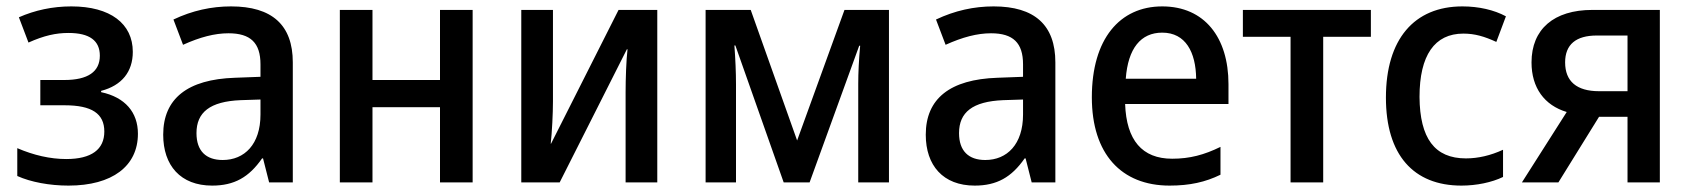

<svg xmlns="http://www.w3.org/2000/svg" viewBox="-20 -570 5283 600"><path d="M194 10C331 10 411 -51 411 -152C411 -219 371 -266 296 -282V-286C361 -303 395 -346 395 -408C395 -496 325 -550 203 -550C144 -550 89 -538 39 -516L69 -437C118 -459 155 -467 194 -467C260 -467 292 -443 292 -396C292 -346 255 -320 181 -320H106V-241H182C267 -241 306 -215 306 -159C306 -103 266 -73 187 -73C137 -73 85 -85 34 -107V-20C76 -1 135 10 194 10Z M643 10C712 10 758 -16 799 -75H802L821 0H895V-375C895 -492 830 -550 702 -550C641 -550 581 -537 522 -509L552 -430C605 -454 651 -466 694 -466C763 -466 794 -436 794 -369V-330L714 -327C566 -322 490 -262 490 -149C490 -53 544 10 643 10ZM676 -70C624 -70 594 -98 594 -154C594 -219 636 -253 732 -257L794 -259V-212C794 -119 744 -70 676 -70Z M1042 0H1144V-235H1355V0H1457V-539H1355V-320H1144V-539H1042Z M1609 0H1729L1939 -416H1941C1937 -382 1935 -323 1935 -282V0H2034V-539H1913L1702 -121H1701C1705 -156 1708 -216 1708 -253V-539H1609Z M2185 0H2280V-306C2280 -345 2278 -387 2275 -428H2278L2429 0H2510L2665 -427H2668C2664 -384 2662 -343 2662 -308V0H2758V-539H2619L2471 -131L2326 -539H2185Z M3026 10C3095 10 3141 -16 3182 -75H3185L3204 0H3278V-375C3278 -492 3213 -550 3085 -550C3024 -550 2964 -537 2905 -509L2935 -430C2988 -454 3034 -466 3077 -466C3146 -466 3177 -436 3177 -369V-330L3097 -327C2949 -322 2873 -262 2873 -149C2873 -53 2927 10 3026 10ZM3059 -70C3007 -70 2977 -98 2977 -154C2977 -219 3019 -253 3115 -257L3177 -259V-212C3177 -119 3127 -70 3059 -70Z M3635 10C3698 10 3747 -1 3794 -24V-111C3743 -86 3698 -74 3643 -74C3549 -74 3500 -132 3496 -245H3819V-307C3819 -453 3744 -550 3612 -550C3479 -550 3392 -448 3392 -266C3392 -89 3484 10 3635 10ZM3498 -324C3505 -419 3545 -468 3612 -468C3685 -468 3717 -407 3718 -324Z M4013 0H4115V-455H4264V-539H3864V-455H4013Z M4547 10C4594 10 4642 0 4677 -17V-102C4638 -84 4599 -75 4561 -75C4463 -75 4417 -138 4416 -267C4416 -397 4463 -465 4553 -465C4589 -465 4619 -456 4656 -439L4686 -519C4649 -539 4601 -550 4550 -550C4399 -550 4311 -447 4311 -265C4311 -86 4397 10 4547 10Z M4736 0H4850L4977 -205H5066V0H5167V-539H4956C4836 -539 4766 -479 4766 -375C4766 -296 4806 -241 4876 -220ZM4977 -285C4907 -285 4871 -316 4871 -375C4871 -431 4905 -459 4970 -459H5066V-285Z"/></svg>

Font: Noto Sans SemiCondensed Medium
Style: Regular
Weight: 500
Width: 4
Designer: Monotype Design Team
Foundry: Monotype Imaging Inc.
Version: Version 2.013